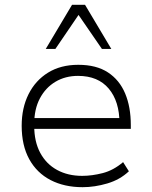

<svg xmlns="http://www.w3.org/2000/svg" viewBox="-20 -769 633 797"><path d="M323 8Q247 8 190 -21.5Q133 -51 101.5 -108Q70 -165 70 -247Q70 -321 98.5 -378Q127 -435 179.5 -467.5Q232 -500 305 -500Q380 -500 428 -468.5Q476 -437 499.5 -381Q523 -325 523 -250V-234H103V-279H500L476 -257Q476 -348 431.5 -401Q387 -454 304 -454Q251 -454 210 -429.5Q169 -405 145.5 -360.5Q122 -316 122 -254V-247Q122 -181 147 -134.5Q172 -88 217 -63.5Q262 -39 321 -39Q362 -39 406.5 -50.5Q451 -62 491 -96L515 -58Q478 -23 425.5 -7.5Q373 8 323 8ZM170 -566 279 -749H333L442 -566H403L306 -707L210 -566Z"/></svg>

Font: Nunito Sans 7pt ExtraLight
Style: Regular
Weight: 250
Designer: Vernon Adams
Foundry: Vernon Adams
Version: Version 3.101;gftools[0.9.27]